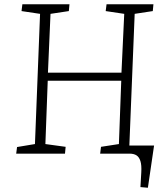

<svg xmlns="http://www.w3.org/2000/svg" viewBox="-20 -721 775 901"><path d="M56 0 60 -31 144 -45 168 -656 81 -669 85 -701H306L303 -669L217 -656L205 -380H550L563 -656L476 -669L480 -701H700L697 -669L612 -656L587 -38H703L674 160L639 157L643 88Q645 54 639 35Q633 16 620.5 8Q608 0 588 0H450L454 -32L538 -45L549 -342H204L193 -45L288 -32L285 0Z"/></svg>

Font: Literata ExtraLight
Style: Italic
Weight: 250
Italic angle: -2°
Designer: Latin by Veronika Burian and Jose Scaglione. Greek by Irene Vlachou. Cyrillic by Vera Evstafieva
Foundry: TypeTogether
Version: Version 3.002